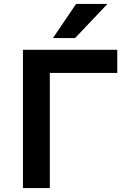

<svg xmlns="http://www.w3.org/2000/svg" viewBox="-20 -959 645 979"><path d="M97 0V-705H578V-587H234V0ZM250 -765 368 -939H528L363 -765Z"/></svg>

Font: Nunito Sans 7pt
Style: Bold
Weight: 700
Designer: Vernon Adams
Foundry: Vernon Adams
Version: Version 3.101;gftools[0.9.27]